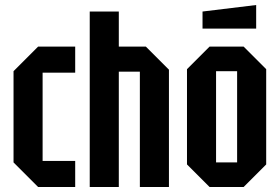

<svg xmlns="http://www.w3.org/2000/svg" viewBox="-20 -746 1116 766"><path d="M34 -98V-462L132 -560H280V-456H150V-104H280V0H132Z M338 0V-700H454V-560H562L654 -468V0H538V-460H454V0Z M726 -90V-470L816 -560H952L1042 -470V-90L952 0H816ZM842 -98H926V-462H842ZM788 -632V-700L1002 -726V-632Z"/></svg>

Font: Tektur Condensed Medium
Style: Regular
Weight: 500
Width: 3
Designer: Adam Jagosz
Foundry: Adam Jagosz
Version: Version 1.005;gftools[0.9.30]